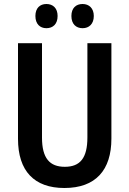

<svg xmlns="http://www.w3.org/2000/svg" viewBox="-20 -930 647 960"><path d="M157 -850C157 -810 180 -789 212 -789C245 -789 268 -810 268 -850C268 -889 245 -910 212 -910C180 -910 157 -890 157 -850ZM337 -850C337 -810 360 -789 393 -789C425 -789 449 -810 449 -850C449 -889 425 -910 393 -910C360 -910 337 -890 337 -850ZM537 -237V-714H417V-243C417 -140 381 -96 304 -96C229 -96 190 -138 190 -242V-714H70V-236C70 -75 151 10 302 10C458 10 537 -79 537 -237Z"/></svg>

Font: Noto Sans Arabic UI Cn SmBd
Style: Regular
Weight: 600
Width: 3
Designer: Monotype Design Team, Nadine Chahine and Nizar Qandah
Foundry: Monotype Imaging Inc.
Version: Version 2.010